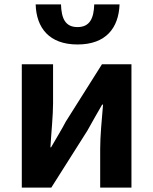

<svg xmlns="http://www.w3.org/2000/svg" viewBox="-20 -852 696 872"><path d="M332 -650C462 -650 519 -726 523 -832H408C406 -769 388 -729 332 -729C276 -729 259 -769 257 -832H142C145 -726 203 -650 332 -650ZM79 0H213L377 -259C395 -292 425 -344 444 -377H448C442 -307 435 -233 435 -176V0H577V-560H443L279 -300C262 -267 231 -216 212 -183H209C213 -252 221 -327 221 -383V-560H79Z"/></svg>

Font: Noto Sans JP
Style: Bold
Weight: 700
Designer: Ryoko NISHIZUKA  (kana, bopomofo & ideographs); Paul D. Hunt (Latin, Greek & Cyrillic); Sandoll Communications , Soo-you
Foundry: Adobe
Version: Version 2.002;hotconv 1.0.116;makeotfexe 2.5.65601